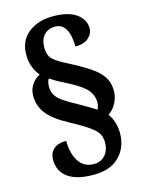

<svg xmlns="http://www.w3.org/2000/svg" viewBox="-129 -835 767 1024"><g transform="rotate(-15 254.5 -323.5)"><path d="M260 113Q200 113 162.5 100.5Q125 88 104.5 68Q84 48 76.5 25Q69 2 69 -19Q69 -57 93 -78.5Q117 -100 163 -100Q163 -30 191.5 14Q220 58 275 58Q314 58 337.5 31Q361 4 361 -39Q361 -66 349.5 -86.5Q338 -107 304 -131Q270 -155 203 -191Q123 -234 89 -277Q55 -320 55 -378Q55 -411 72.5 -437.5Q90 -464 118 -478Q102 -496 89 -526.5Q76 -557 76 -599Q76 -675 129.5 -717.5Q183 -760 266 -760Q351 -760 395 -728Q439 -696 439 -648Q439 -618 414 -595.5Q389 -573 341 -573Q341 -601 335 -631.5Q329 -662 311.5 -683Q294 -704 262 -704Q225 -704 202 -679.5Q179 -655 179 -611Q179 -564 205 -542Q231 -520 276 -498Q348 -461 392.5 -431Q437 -401 457.5 -368.5Q478 -336 478 -292Q478 -256 460 -223.5Q442 -191 417 -176Q433 -155 442 -126Q451 -97 451 -66Q451 12 401.5 62.5Q352 113 260 113ZM368 -217Q371 -223 374 -234Q377 -245 377 -258Q377 -292 354 -321.5Q331 -351 266 -386Q236 -401 209 -415.5Q182 -430 160 -445Q154 -438 151.5 -426.5Q149 -415 149 -403Q149 -376 161 -355.5Q173 -335 201.5 -315.5Q230 -296 279 -270Q311 -252 331.5 -239.5Q352 -227 368 -217Z"/></g></svg>

Font: Noto Serif Myanmar SemiCondensed ExtraBold
Style: Regular
Weight: 800
Width: 4
Designer: Ben Mitchell and the Monotype Design Team
Foundry: Monotype Imaging Inc.
Version: Version 2.106; ttfautohint (v1.8.4.7-5d5b)